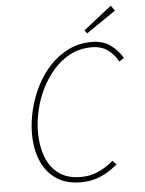

<svg xmlns="http://www.w3.org/2000/svg" viewBox="-58 -888 715 946"><g transform="rotate(-5 300.0 -415.0)"><path d="M304 12Q230 12 181 -22Q132 -56 108 -114.5Q84 -173 84 -246Q84 -304 98.5 -364Q113 -424 140.5 -479Q168 -534 208.5 -577.5Q249 -621 301 -646.5Q353 -672 416 -672Q472 -672 509 -645Q546 -618 568 -580L544 -564Q525 -600 493 -623Q461 -646 414 -646Q356 -646 309 -622Q262 -598 225.5 -556.5Q189 -515 164 -464Q139 -413 126.5 -358Q114 -303 114 -252Q114 -185 134 -131Q154 -77 196.5 -45.5Q239 -14 306 -14Q353 -14 392 -31.5Q431 -49 468 -80L486 -60Q458 -37 430 -21Q402 -5 371 3.5Q340 12 304 12ZM398 -716 386 -732 526 -842 544 -816Z"/></g></svg>

Font: SourceCodeVF
Style: Italic
Weight: 200
Italic angle: -11°
Monospace: yes
Designer: Paul D. Hunt, Teo Tuominen
Foundry: Adobe
Version: Version 1.026;hotconv 1.1.0;makeotfexe 2.6.0